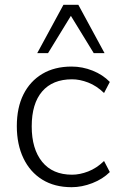

<svg xmlns="http://www.w3.org/2000/svg" viewBox="-20 -771 499 799"><path d="M278 8Q207 8 156 -23.5Q105 -55 77.5 -112.5Q50 -170 50 -246Q50 -323 77.5 -378Q105 -433 156 -463.5Q207 -494 278 -494Q323 -494 365.5 -477Q408 -460 437 -430L413 -384Q382 -414 347 -427.5Q312 -441 280 -441Q199 -441 155.5 -390.5Q112 -340 112 -245Q112 -151 155.5 -97.5Q199 -44 280 -44Q312 -44 347 -57.5Q382 -71 413 -101L437 -55Q408 -26 364.5 -9Q321 8 278 8ZM135 -550 244 -751H306L415 -550H370L275 -705L180 -550Z"/></svg>

Font: Nunito Sans 12pt ExtraLight Light
Style: Regular
Weight: 300
Version: Version 3.101;gftools[0.9.27]